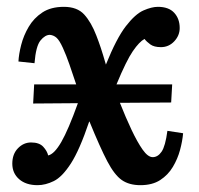

<svg xmlns="http://www.w3.org/2000/svg" viewBox="-20 -531 582 562"><path d="M90 11Q56 11 36 -6.5Q16 -24 16 -52Q16 -80 32.5 -97Q49 -114 71 -114Q95 -114 106.5 -101.5Q118 -89 121 -76Q139 -80 159.5 -115.5Q180 -151 208 -229L77 -228L80 -284H203Q192 -317 183 -343Q174 -369 164 -391Q154 -413 145.5 -420.5Q137 -428 126 -429Q112 -429 98.5 -412.5Q85 -396 81 -346L34 -351Q35 -372 42 -399.5Q49 -427 64 -452.5Q79 -478 104 -494.5Q129 -511 167 -511Q206 -511 226.5 -488.5Q247 -466 262 -427Q269 -409 275 -391Q281 -373 290 -342Q321 -419 348.5 -454.5Q376 -490 400 -500.5Q424 -511 442 -511Q474 -511 490 -493.5Q506 -476 506 -449Q506 -427 490 -410Q474 -393 451 -393Q431 -393 420 -401Q409 -409 403 -417Q388 -409 369 -381.5Q350 -354 321 -284H484L481 -231L331 -230Q348 -187 365 -151Q382 -115 397.5 -93Q413 -71 427 -71Q442 -71 453 -87Q464 -103 470 -148L516 -141Q514 -118 507 -92Q500 -66 486 -42.5Q472 -19 449 -4Q426 11 391 11Q358 11 336.5 -4Q315 -19 294 -59Q273 -99 242 -175H241Q213 -92 187.5 -52.5Q162 -13 137.5 -1Q113 11 90 11Z"/></svg>

Font: Lora SemiBold
Style: Italic
Weight: 600
Italic angle: -3°
Designer: Olga Karpushina, Alexei Vanyashin (Cyrillic)
Foundry: Cyreal
Version: Version 3.011; ttfautohint (v1.8.4.7-5d5b)